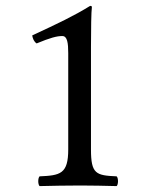

<svg xmlns="http://www.w3.org/2000/svg" viewBox="-20 -628 505 650"><path d="M288 -122V-469C288 -529 289 -590 291 -603C291 -608 289 -608 285 -608C230 -574 177 -549 89 -508C91 -497 95 -487 104 -481C150 -500 172 -506 191 -506C208 -506 211 -482 211 -448V-122C211 -39 184 -34 114 -31C108 -25 108 -4 114 2C163 1 199 0 253 0C301 0 325 1 375 2C381 -4 381 -25 375 -31C305 -34 288 -39 288 -122Z"/></svg>

Font: Libertinus Math
Style: Regular
Weight: 400
Designer: Philipp H. Poll, Khaled Hosny
Foundry: Caleb Maclennan
Version: Version 7.050;RELEASE